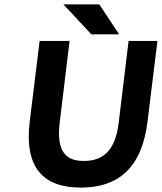

<svg xmlns="http://www.w3.org/2000/svg" viewBox="-20 -840 735 872"><path d="M650 -288 695 -654H564L519 -282C503 -148 441 -109 361 -109C282 -109 235 -148 251 -282L296 -654H160L115 -288C89 -75 180 12 347 12C515 12 624 -75 650 -288ZM431 -820H268L395 -684H521Z"/></svg>

Font: Falling Sky
Style: SeBdObl
Weight: 600
Designer: Paul D. Hunt
Foundry: Adobe Systems Incorporated
Version: Version 1.02